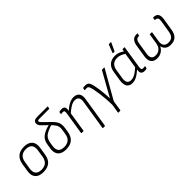

<svg xmlns="http://www.w3.org/2000/svg" viewBox="154 -1785 3060 3060"><g transform="rotate(-45 1684.0 -255.0)"><path d="M235 12Q140 12 95.5 -38.5Q51 -89 66 -182L87 -316Q102 -406 155 -451Q208 -496 301 -496Q393 -496 439 -446.5Q485 -397 471 -304L450 -171Q436 -78 382.5 -33Q329 12 235 12ZM241 -37Q309 -37 348 -71.5Q387 -106 398 -175L417 -298Q428 -373 396.5 -410Q365 -447 295 -447Q226 -447 188 -413Q150 -379 139 -309L119 -185Q108 -113 138 -75Q168 -37 241 -37Z M747 12Q684 12 642.5 -10.5Q601 -33 585 -76.5Q569 -120 578 -181L591 -258Q597 -298 612 -328.5Q627 -359 656 -384Q685 -409 729.5 -429Q774 -449 840 -465L867 -438Q801 -416 759 -396.5Q717 -377 694 -355.5Q671 -334 659 -305Q647 -276 640 -235L632 -182Q621 -111 650.5 -74Q680 -37 750 -37Q822 -37 861 -71.5Q900 -106 911 -178L920 -234Q926 -269 925.5 -295Q925 -321 916 -343Q907 -365 887.5 -389Q868 -413 838 -445L735 -544Q714 -565 705.5 -582.5Q697 -600 698 -621Q699 -650 720 -666.5Q741 -683 784 -683H1016Q1023 -683 1022 -676L1017 -644Q1016 -637 1009 -637H787Q767 -637 758.5 -631.5Q750 -626 750 -616Q750 -606 757 -596Q764 -586 779 -572L892 -461Q931 -423 951.5 -390Q972 -357 976.5 -319Q981 -281 972 -228L963 -173Q949 -80 895.5 -34Q842 12 747 12Z M1404 185Q1396 185 1397 177L1477 -327Q1496 -447 1396 -447Q1352 -447 1303 -418Q1254 -389 1191 -332L1200 -385Q1257 -439 1309.5 -467.5Q1362 -496 1416 -496Q1483 -496 1514 -455.5Q1545 -415 1531 -331L1450 177Q1449 185 1442 185ZM1106 0Q1097 0 1099 -8L1158 -383Q1165 -422 1158 -435Q1151 -448 1129 -448Q1120 -448 1110 -447Q1100 -446 1092 -444Q1083 -442 1085 -451L1090 -482Q1091 -486 1092.5 -487.5Q1094 -489 1097 -490Q1108 -493 1122.5 -494.5Q1137 -496 1148 -496Q1187 -496 1203 -474.5Q1219 -453 1212 -408L1209 -384L1207 -357L1152 -8Q1150 0 1144 0Z M1751 185Q1743 185 1745 177L1769 29Q1769 -30 1764 -97Q1759 -164 1750 -230Q1741 -296 1730 -352Q1721 -393 1713 -414Q1705 -435 1694 -442.5Q1683 -450 1666 -450Q1647 -450 1627 -446Q1620 -445 1622 -452L1627 -483Q1628 -491 1634 -492Q1645 -494 1656 -495Q1667 -496 1679 -496Q1710 -496 1730 -485Q1750 -474 1762.5 -443Q1775 -412 1785 -353Q1792 -318 1796.5 -284Q1801 -250 1804 -217Q1808 -182 1810.5 -146Q1813 -110 1814 -71H1815Q1828 -95 1842 -120.5Q1856 -146 1871 -172.5Q1886 -199 1902 -228L2042 -478Q2046 -484 2052 -484H2094Q2103 -484 2099 -476L1825 4L1798 177Q1796 185 1791 185Z M2242 12Q2173 12 2145 -34.5Q2117 -81 2130 -166L2155 -323Q2169 -412 2220 -454Q2271 -496 2347 -496Q2395 -496 2434.5 -480Q2474 -464 2505 -440L2501 -392Q2463 -418 2426.5 -432.5Q2390 -447 2351 -447Q2290 -447 2253 -414Q2216 -381 2205 -310L2182 -164Q2172 -100 2191.5 -68.5Q2211 -37 2261 -37Q2289 -37 2318.5 -48Q2348 -59 2383 -84Q2418 -109 2462 -150L2453 -98Q2412 -61 2376.5 -36Q2341 -11 2308.5 0.5Q2276 12 2242 12ZM2516 12Q2473 12 2454.5 -10.5Q2436 -33 2444 -85L2448 -107V-128L2492 -406L2498 -428L2506 -476Q2507 -484 2514 -484H2550Q2558 -484 2556 -476L2497 -104Q2491 -63 2498 -49.5Q2505 -36 2527 -36Q2539 -36 2548.5 -37Q2558 -38 2567 -40Q2574 -42 2573 -33L2567 -1Q2566 6 2558 7Q2550 9 2540.5 10.5Q2531 12 2516 12ZM2360 -546Q2356 -546 2355 -548.5Q2354 -551 2356 -556L2408 -688Q2410 -693 2412.5 -694Q2415 -695 2419 -695H2455Q2460 -695 2461 -692Q2462 -689 2460 -686L2398 -553Q2394 -546 2386 -546Z M2802 12Q2753 12 2722 -8Q2691 -28 2679.5 -66.5Q2668 -105 2677 -159L2709 -364Q2716 -406 2731 -435.5Q2746 -465 2774 -480.5Q2802 -496 2851 -496Q2858 -496 2857 -489L2851 -454Q2850 -447 2844 -447Q2805 -447 2787.5 -426.5Q2770 -406 2763 -365L2731 -162Q2721 -99 2742.5 -69Q2764 -39 2817 -39Q2871 -39 2908.5 -72.5Q2946 -106 2956 -168L2983 -338Q2984 -345 2991 -345H3028Q3035 -345 3034 -338L3007 -167Q2997 -105 3023.5 -72Q3050 -39 3103 -39Q3160 -39 3190 -68Q3220 -97 3230 -162L3263 -365Q3269 -406 3257.5 -425Q3246 -444 3208 -447Q3201 -447 3202 -454L3208 -489Q3209 -496 3216 -496Q3281 -496 3303 -459.5Q3325 -423 3315 -358L3282 -153Q3270 -72 3228 -30Q3186 12 3105 12Q3047 12 3013 -15.5Q2979 -43 2969 -90H2967Q2947 -46 2903.5 -17Q2860 12 2802 12Z"/></g></svg>

Font: Sofia Sans Light
Style: Italic
Weight: 300
Italic angle: -9°
Version: Version 4.100-B